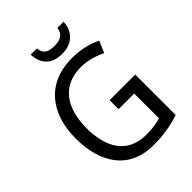

<svg xmlns="http://www.w3.org/2000/svg" viewBox="-260 -1044 1180 1180"><g transform="rotate(-45 330.5 -454.0)"><path d="M512 -918H458C452 -867 416 -852 369 -852C315 -852 285 -866 280 -918H226C230 -833 277 -784 367 -784C455 -784 508 -837 512 -918ZM371 -377V-299H507V-84C474 -74 436 -67 383 -67C216 -67 149 -188 149 -357C149 -539 236 -646 388 -646C447 -646 504 -629 552 -605L585 -681C529 -708 463 -724 390 -724C175 -724 57 -577 57 -358C57 -137 162 10 367 10C454 10 524 -2 594 -26V-377Z"/></g></svg>

Font: Noto Sans Gurmukhi SemiCondensed
Style: Regular
Weight: 400
Width: 4
Designer: Jelle Bosma - Monotype Design Team
Foundry: Monotype Imaging Inc.
Version: Version 2.004